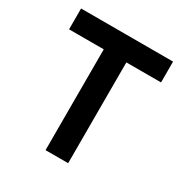

<svg xmlns="http://www.w3.org/2000/svg" viewBox="-161 -820 909 948"><g transform="rotate(30 293.0 -346.5)"><path d="M228.5 0V-574.7H30.8V-693.4H555.2V-574.7H357.4V0Z"/></g></svg>

Font: Cascadia Mono
Style: Bold
Weight: 700
Monospace: yes
Designer: Aaron Bell
Foundry: Saja Typeworks
Version: Version 2404.023; ttfautohint (v1.8.4)